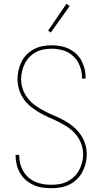

<svg xmlns="http://www.w3.org/2000/svg" viewBox="-20 -981 540 1009"><path d="M249 8Q225 8 201.5 4.5Q178 1 156 -9Q134 -19 116 -34.5Q98 -50 86 -70.5Q74 -91 68 -114.5Q62 -138 62 -161V-167H81V-162Q81 -141 86.5 -120Q92 -99 103 -80.5Q114 -62 130 -48Q146 -34 165.5 -25.5Q185 -17 206.5 -13.5Q228 -10 249 -10Q271 -10 292.5 -13.5Q314 -17 333.5 -27Q353 -37 369 -52Q385 -67 395.5 -86.5Q406 -106 411.5 -127Q417 -148 417 -170Q417 -198 407 -225Q397 -252 379.5 -273.5Q362 -295 338.5 -311Q315 -327 290 -339.5Q265 -352 239.5 -363Q214 -374 189.5 -388Q165 -402 143 -419.5Q121 -437 105 -460Q89 -483 80.5 -510Q72 -537 72 -565Q72 -589 77.5 -612.5Q83 -636 93.5 -657Q104 -678 121 -695Q138 -712 159 -723Q180 -734 203.5 -738.5Q227 -743 251 -743Q274 -743 297 -739Q320 -735 341 -725Q362 -715 379.5 -699Q397 -683 408 -662.5Q419 -642 424.5 -619.5Q430 -597 430 -573V-568H411V-573Q411 -604 399.5 -634Q388 -664 365.5 -685.5Q343 -707 312.5 -716Q282 -725 251 -725Q230 -725 209 -721Q188 -717 169 -707Q150 -697 135 -681.5Q120 -666 110.5 -647Q101 -628 96 -607Q91 -586 91 -565Q91 -537 100.5 -510.5Q110 -484 128 -462Q146 -440 169 -424Q192 -408 217 -395.5Q242 -383 268 -372Q294 -361 318.5 -347.5Q343 -334 364.5 -316Q386 -298 402.5 -275Q419 -252 427.5 -225Q436 -198 436 -170Q436 -146 430 -122Q424 -98 412.5 -76.5Q401 -55 383 -38Q365 -21 343.5 -10.5Q322 0 297.5 4Q273 8 249 8ZM247 -810 233 -820 329 -961 346 -949Z"/></svg>

Font: Iosevka SS18 Thin
Style: Regular
Weight: 100
Monospace: yes
Designer: Belleve Invis
Foundry: Belleve Invis
Version: Version 25.1.1; ttfautohint (v1.8.4)